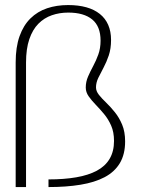

<svg xmlns="http://www.w3.org/2000/svg" viewBox="-20 -758 584 778"><path d="M43.5 0H85.5V-504.5Q85.5 -560.5 98.8 -599.2Q112 -638 135.5 -661.8Q159 -685.5 190 -696.2Q221 -707 256.5 -707Q320 -707 353.8 -679Q387.5 -651 387.5 -593.5Q387.5 -562.5 378.5 -537.5Q369.5 -512.5 357.8 -490.8Q346 -469 336.8 -447.8Q327.5 -426.5 327.5 -403.5Q327.5 -384.5 339.2 -367.8Q351 -351 368 -333.5Q385 -316 402 -295.5Q419 -275 430.5 -248.8Q442 -222.5 442 -187Q442 -144.5 424.2 -114.5Q406.5 -84.5 372.2 -66.2Q338 -48 288.8 -39.5Q239.5 -31 176.5 -31V0Q249 0 306.5 -9.5Q364 -19 404.2 -40.2Q444.5 -61.5 465.8 -97.2Q487 -133 487 -185Q487 -224 475 -252.8Q463 -281.5 445.5 -303.2Q428 -325 410.5 -341.8Q393 -358.5 381 -373.5Q369 -388.5 369 -404Q369 -423 378.2 -442.2Q387.5 -461.5 399.5 -483.8Q411.5 -506 420.8 -533.5Q430 -561 430 -596Q430 -630.5 418.5 -657Q407 -683.5 384.5 -701.5Q362 -719.5 329.8 -728.5Q297.5 -737.5 256 -737.5Q209.5 -737.5 170.8 -724.5Q132 -711.5 103.5 -683.5Q75 -655.5 59.2 -611.2Q43.5 -567 43.5 -505Z"/></svg>

Font: Anybody UltraCondensed Thin ExtraLight
Style: Regular
Weight: 250
Version: Version 1.111